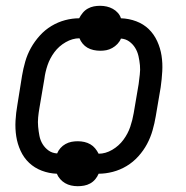

<svg xmlns="http://www.w3.org/2000/svg" viewBox="-20 -591 640 662"><path d="M248 51Q236 51 225 48.5Q214 46 204.5 40.5Q195 35 187.5 26.5Q180 18 176 8Q149 7 124 -2.5Q99 -12 80.5 -29.5Q62 -47 51 -71Q40 -95 36 -121Q32 -147 33.5 -174.5Q35 -202 40 -230L56 -330Q60 -354 67 -378.5Q74 -403 86.5 -425.5Q99 -448 117 -468Q135 -488 157.5 -501.5Q180 -515 204.5 -521.5Q229 -528 253 -528Q258 -538 265.5 -547Q273 -556 283 -561.5Q293 -567 303.5 -569Q314 -571 325 -571Q337 -571 348 -568.5Q359 -566 369 -560.5Q379 -555 386.5 -546.5Q394 -538 397 -528Q425 -527 450 -517.5Q475 -508 493 -490.5Q511 -473 522 -449Q533 -425 537 -399Q541 -373 539.5 -345.5Q538 -318 534 -290L517 -190Q513 -166 506 -141.5Q499 -117 487 -94.5Q475 -72 457 -52Q439 -32 416.5 -18.5Q394 -5 369 1.5Q344 8 320 8Q316 18 308.5 27Q301 36 291 41.5Q281 47 270 49Q259 51 248 51ZM320 -61Q344 -61 367 -74.5Q390 -88 405.5 -109Q421 -130 429 -153.5Q437 -177 441 -201L458 -301Q460 -318 462 -334Q464 -350 462.5 -366Q461 -382 457.5 -397.5Q454 -413 446 -426Q438 -439 425.5 -448Q413 -457 397 -458Q393 -448 385 -439.5Q377 -431 367 -425.5Q357 -420 347 -418Q337 -416 326 -416Q314 -416 302.5 -418.5Q291 -421 281.5 -426.5Q272 -432 265 -440.5Q258 -449 254 -459Q230 -459 206.5 -445.5Q183 -432 167.5 -411Q152 -390 144 -366.5Q136 -343 133 -319L116 -219Q113 -202 111.5 -186Q110 -170 111.5 -154Q113 -138 116 -122.5Q119 -107 127 -94Q135 -81 147.5 -72Q160 -63 177 -62Q181 -72 188.5 -80.5Q196 -89 206 -94.5Q216 -100 226.5 -102Q237 -104 248 -104Q260 -104 271 -101.5Q282 -99 291.5 -93.5Q301 -88 308 -79.5Q315 -71 320 -61Z"/></svg>

Font: Iosevka Extended
Style: Italic
Weight: 400
Width: 7
Italic angle: -9°
Monospace: yes
Designer: Belleve Invis
Foundry: Belleve Invis
Version: Version 32.5.0; ttfautohint (v1.8.4)